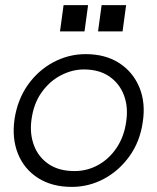

<svg xmlns="http://www.w3.org/2000/svg" viewBox="-20 -720 616 752"><path d="M261 12Q184 12 129.5 -22.5Q75 -57 50.5 -117.5Q26 -178 37 -254Q49 -331 89.5 -388Q130 -445 189.5 -476.5Q249 -508 315 -508Q393 -508 447 -473Q501 -438 526 -377.5Q551 -317 539 -241Q528 -165 487 -108Q446 -51 387 -19.5Q328 12 261 12ZM272 -50Q322 -50 365 -74Q408 -98 437 -141.5Q466 -185 474 -242Q483 -299 466 -345.5Q449 -392 409 -420Q369 -448 308 -448Q263 -448 218.5 -425Q174 -402 142.5 -357.5Q111 -313 103 -249Q96 -195 113.5 -149.5Q131 -104 171 -77Q211 -50 272 -50ZM215 -597 229 -700H325L311 -597ZM364 -597 378 -700H474L460 -597Z"/></svg>

Font: Host Grotesk Light
Style: Italic
Weight: 300
Italic angle: -8°
Designer: Doğukan Karapınar based on Poppins by Indian Type Foundry, Jonny Pinhorn
Foundry: Element Type
Version: Version 1.001; ttfautohint (v1.8.4.7-5d5b)